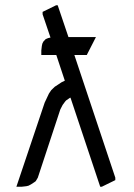

<svg xmlns="http://www.w3.org/2000/svg" viewBox="-20 -706 508 726"><path d="M42 0 148.9 -317.9 165 -352.1 173.8 -365.2 187 -377.9 212.9 -395 225.1 -400.9 192.9 -498H136.2V-515.1L138.2 -532.2L140.1 -541L144 -548.8L152.8 -558.1L162.1 -562L170.9 -564L141.1 -651.9V-661.1L191.9 -686H198.2L238.8 -565.9H342.8L308.1 -498H261.2L416 -34.2V-24.9L365.2 0H358.9L247.1 -335L246.1 -336.9L244.1 -335.9L230 -326.2L226.1 -321.8L216.8 -309.1L208 -292L123 -34.2L115.2 -21L109.9 -17.1L97.2 -8.8L87.9 -3.9L80.1 -2L63 0Z"/></svg>

Font: Petahja
Style: Regular
Weight: 400
Designer: T. Christopher White
Version: Version 1.1